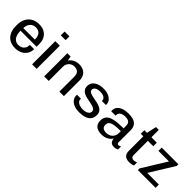

<svg xmlns="http://www.w3.org/2000/svg" viewBox="215 -1852 2993 2993"><g transform="rotate(45 1711.5 -355.0)"><path d="M285 10Q217 10 165.2 -19.6Q113.5 -49.2 84.8 -106.5Q56 -163.8 56 -245V-266Q56 -347.5 86.5 -404.6Q117 -461.8 170 -491.4Q223 -521 291 -521H301.8Q364 -521 411.9 -495.1Q459.8 -469.2 486.5 -420.9Q513.2 -372.5 513.2 -306.5V-243.2H159.5Q159.5 -186 175 -144.9Q190.5 -103.8 220.2 -82.2Q250 -60.8 293.2 -60.8Q328.8 -60.8 357 -75Q385.2 -89.2 402.1 -118Q419 -146.8 419 -189.8H513.2Q513.2 -129 484 -84.1Q454.8 -39.2 405.2 -14.6Q355.8 10 293.8 10ZM160.5 -302.8H415.2Q415.2 -378 382.5 -414.1Q349.8 -450.2 292.2 -450.2Q238.8 -450.2 201.5 -413.2Q164.2 -376.2 160.5 -302.8Z M658 0V-511H757.8V0ZM654.8 -636V-720H761V-636Z M923.8 0V-511H996L1010 -435.8Q1038.2 -477.5 1082.4 -499.2Q1126.5 -521 1178.8 -521Q1231.8 -521 1272.2 -500.9Q1312.8 -480.8 1335.8 -441.4Q1358.8 -402 1358.8 -343.2V0H1259V-325.5Q1259 -389 1229.8 -416.2Q1200.5 -443.5 1148.2 -443.5Q1113.8 -443.5 1085.4 -426.6Q1057 -409.8 1040.2 -381.1Q1023.5 -352.5 1023.5 -316.2V0Z M1696 10Q1643 10 1604 -3Q1565 -16 1539 -37.4Q1513 -58.8 1500.1 -85.1Q1487.2 -111.5 1487.2 -138Q1487.2 -144.2 1487.2 -148.4Q1487.2 -152.5 1488.2 -160H1575.8Q1574.8 -156.8 1574.8 -154.1Q1574.8 -151.5 1574.8 -149Q1574.8 -119.5 1593.4 -100Q1612 -80.5 1643.4 -70.6Q1674.8 -60.8 1714.5 -60.8Q1748.8 -60.8 1777.1 -70Q1805.5 -79.2 1822.4 -96.5Q1839.2 -113.8 1839.2 -138.2Q1839.2 -166.2 1821.1 -181.6Q1803 -197 1773.1 -205.6Q1743.2 -214.2 1707.4 -220.5Q1671.5 -226.8 1635.2 -235.2Q1599 -243.8 1569.1 -258.9Q1539.2 -274 1521.1 -300.5Q1503 -327 1503 -370.5Q1503 -404.8 1517.9 -432.9Q1532.8 -461 1560.6 -480.4Q1588.5 -499.8 1627 -510.4Q1665.5 -521 1712 -521H1725Q1769 -521 1805.1 -509.5Q1841.2 -498 1866.9 -478.5Q1892.5 -459 1906.4 -434.2Q1920.2 -409.5 1920.2 -383Q1920.2 -378.2 1919.8 -372.5Q1919.2 -366.8 1919.2 -365.2H1831V-376Q1831 -385.8 1826.2 -398.1Q1821.5 -410.5 1808.4 -422.4Q1795.2 -434.2 1771.8 -442.2Q1748.2 -450.2 1710.8 -450.2Q1676 -450.2 1653.1 -443.1Q1630.2 -436 1617.4 -425Q1604.5 -414 1599.5 -401.9Q1594.5 -389.8 1594.5 -380Q1594.5 -355.5 1612.6 -341.4Q1630.8 -327.2 1661 -319.1Q1691.2 -311 1727.5 -305Q1763.8 -299 1799.6 -290.4Q1835.5 -281.8 1865.8 -266.1Q1896 -250.5 1914.1 -223.9Q1932.2 -197.2 1932.2 -154.2Q1932.2 -109 1915.2 -77.2Q1898.2 -45.5 1868 -26.6Q1837.8 -7.8 1798.9 1.1Q1760 10 1716 10Z M2192 10Q2151 10 2113.6 -2.9Q2076.2 -15.8 2052.5 -47.1Q2028.8 -78.5 2028.8 -132.5Q2028.8 -187.8 2053.5 -221.5Q2078.2 -255.2 2123.8 -272.9Q2169.2 -290.5 2232.4 -296.6Q2295.5 -302.8 2372.2 -302.8V-354.8Q2372.2 -408.5 2345.4 -430.1Q2318.5 -451.8 2261.8 -451.8Q2214.2 -451.8 2178.9 -431.5Q2143.5 -411.2 2143.5 -366.5V-355H2047.2Q2046.2 -359.5 2046.1 -365.2Q2046 -371 2046 -376.5Q2046 -420.8 2073.2 -453.4Q2100.5 -486 2148.4 -503.5Q2196.2 -521 2257.2 -521H2271Q2371.5 -521 2421 -481Q2470.5 -441 2470.5 -366.2V-95.2Q2470.5 -76.5 2478.9 -68.6Q2487.2 -60.8 2498.2 -60.8Q2508.5 -60.8 2521 -64.9Q2533.5 -69 2543.8 -74.5V-10.5Q2530.8 -0.8 2511.6 4.6Q2492.5 10 2467 10Q2435 10 2415.4 -2.4Q2395.8 -14.8 2386.6 -35.8Q2377.5 -56.8 2376 -83Q2346.5 -37.8 2300.2 -13.9Q2254 10 2192 10ZM2232 -60.8Q2266.8 -60.8 2298.6 -76.4Q2330.5 -92 2351.4 -123.8Q2372.2 -155.5 2372.2 -204V-241.8Q2297.2 -241.8 2243.1 -234.5Q2189 -227.2 2160.2 -206.1Q2131.5 -185 2131.5 -141Q2131.5 -98.8 2156.5 -79.8Q2181.5 -60.8 2232 -60.8Z M2806.2 10Q2769 10 2739.5 -1.9Q2710 -13.8 2693.6 -40.5Q2677.2 -67.2 2677.2 -110.8V-432.8H2621.2V-511H2679.5L2714.8 -674H2777V-511H2896V-432.8H2777V-128.5Q2777 -84.5 2795 -72.6Q2813 -60.8 2834 -60.8Q2845 -60.8 2864.5 -65.9Q2884 -71 2896 -76V-8.5Q2885 -2.8 2869.4 1.6Q2853.8 6 2837.2 8Q2820.8 10 2806.2 10Z M2989.2 0V-36.8L3237 -438.8H3004V-511H3372V-475L3124 -72.2H3380V0Z"/></g></svg>

Font: Chivo Medium
Style: Regular
Weight: 500
Designer: Hector Gatti
Foundry: Omnibus-Type
Version: Version 2.002